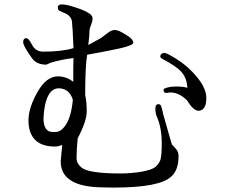

<svg xmlns="http://www.w3.org/2000/svg" viewBox="-20 -821 1040 870"><path d="M262 -164Q243 -157 229 -157Q169 -157 139 -187.5Q109 -218 109 -275Q109 -332 149.5 -403.5Q190 -475 242 -475Q281 -475 312 -450V-517L313 -558Q256 -551 210 -537L190 -528Q146 -528 126 -556Q85 -612 85 -630Q85 -648 99 -648Q110 -648 125.5 -617.5Q141 -587 177 -587Q261 -587 313 -603Q309 -701 306 -724Q302 -752 265 -765Q246 -772 244 -777Q242 -782 242 -787Q242 -801 259.5 -801Q277 -801 304 -793Q399 -765 399 -740V-731Q399 -724 393.5 -710.5Q388 -697 386.5 -690Q385 -683 385 -670.5Q385 -658 380 -617L438 -649L470 -673Q485 -685 500 -685Q515 -685 538 -671Q584 -646 584 -628Q584 -615 519.5 -601Q455 -587 375 -573Q366 -521 366 -389Q373 -361 373 -316.5Q373 -272 332 -194Q327 -146 327 -104Q327 -80 349 -62Q381 -35 526 -35Q575 -35 621.5 -43Q668 -51 684 -64.5Q700 -78 706.5 -96Q713 -114 713 -175.5Q713 -237 693 -287L689 -297Q684 -310 684 -329.5Q684 -349 698 -349Q707 -349 710 -341Q716 -323 720 -301L726 -281Q758 -167 759 -166Q777 -148 783 -138.5Q789 -129 789 -113Q789 -50 756 -21Q703 29 495 29Q469 29 441 28Q255 25 255 -90ZM310 -369Q295 -419 247 -421Q185 -421 177 -287Q177 -223 218 -223H233Q250 -223 267 -241Q302 -278 310 -369ZM753 -402 733 -400Q722 -400 721 -411Q721 -419 726 -420Q746 -429 779 -429Q812 -429 829 -423Q827 -464 805 -491.5Q783 -519 716 -554Q706 -560 706 -565.5Q706 -571 711 -576Q716 -581 724 -581Q732 -581 747 -573Q810 -539 849 -498Q915 -431 915 -377Q915 -323 882 -319H880Q857 -319 828 -365V-366Q791 -402 753 -402Z"/></svg>

Font: Sawarabi Mincho
Style: Regular
Weight: 400
Version: Version 1.00